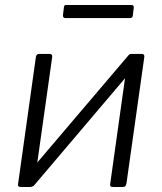

<svg xmlns="http://www.w3.org/2000/svg" viewBox="-20 -745 647 765"><path d="M188 -518 117 -15Q115 0 100 0H64Q56 0 53.5 -2.5Q51 -5 52 -12L123 -518Q125 -530 135 -530H179Q189 -530 188 -518ZM555 -518 484 -15Q482 -6 479 -3Q476 0 467 0H431Q423 0 420.5 -2.5Q418 -5 419 -12L490 -518Q492 -530 502 -530H546Q556 -530 555 -518ZM493 -526 528 -492 113 -3 78 -38ZM513 -715 509 -682Q508 -677 505.5 -675Q503 -673 496 -673H240Q235 -673 232.5 -676.5Q230 -680 231 -686L235 -718Q236 -722 237.5 -723.5Q239 -725 242 -725H506Q509 -725 511.5 -721.5Q514 -718 513 -715Z"/></svg>

Font: Libre Franklin Light
Style: Italic
Weight: 300
Italic angle: -8°
Designer: Pablo Impallari, Rodrigo Fuenzalida, Nhung Nguyen
Foundry: Impallari Type
Version: Version 3.000